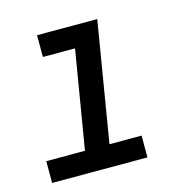

<svg xmlns="http://www.w3.org/2000/svg" viewBox="-83 -600 667 681"><g transform="rotate(-15 250.0 -260.0)"><path d="M377 0H27V-80H169L229 -440H111V-520H332L259 -80H377Z"/></g></svg>

Font: Iosevka Term Curly Md Obl
Style: Regular
Weight: 500
Italic angle: -9°
Designer: Belleve Invis
Foundry: Belleve Invis
Version: Version 32.3.0